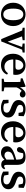

<svg xmlns="http://www.w3.org/2000/svg" viewBox="1694 -2228 549 3978"><g transform="rotate(90 1969.0 -239.5)"><path d="M279 -447Q220 -447 189.5 -394.5Q159 -342 159 -239Q159 -135 189.5 -84Q220 -33 279 -33Q338 -33 368.5 -84Q399 -135 399 -239Q399 -342 368.5 -394.5Q338 -447 279 -447ZM279 -494Q325 -494 369 -477Q413 -460 446.5 -427Q480 -394 500.5 -346.5Q521 -299 521 -238Q521 -177 501.5 -130Q482 -83 449 -50.5Q416 -18 372 -1.5Q328 15 279 15Q230 15 186 -1.5Q142 -18 109 -50.5Q76 -83 56.5 -130Q37 -177 37 -238Q37 -299 57 -346.5Q77 -394 111 -427Q145 -460 188.5 -477Q232 -494 279 -494Z M1069 -434 1010 -423 839 10H790L611 -424L555 -434V-476H813V-434L734 -421L845 -123L954 -422L882 -434V-476H1069Z M1364 -285Q1400 -285 1412.5 -300Q1425 -315 1425 -342Q1425 -387 1399.5 -417Q1374 -447 1336 -447Q1317 -447 1297 -438.5Q1277 -430 1259.5 -411Q1242 -392 1230 -361Q1218 -330 1214 -285ZM1212 -239Q1214 -148 1256 -102Q1298 -56 1365 -56Q1411 -56 1441.5 -75.5Q1472 -95 1497 -129L1526 -111Q1503 -51 1451 -18Q1399 15 1326 15Q1273 15 1230.5 -2Q1188 -19 1157.5 -51.5Q1127 -84 1110.5 -130.5Q1094 -177 1094 -236Q1094 -293 1112.5 -340.5Q1131 -388 1163.5 -422Q1196 -456 1240 -475Q1284 -494 1334 -494Q1378 -494 1414.5 -479.5Q1451 -465 1477 -439Q1503 -413 1517.5 -375.5Q1532 -338 1532 -292Q1532 -277 1530 -263.5Q1528 -250 1525 -239Z M1790 -378Q1818 -432 1855 -463Q1892 -494 1930 -494Q1951 -494 1973 -482Q1995 -470 2001 -439Q2001 -410 1983 -392.5Q1965 -375 1936 -375Q1901 -375 1869 -408L1864 -413Q1841 -393 1822.5 -367Q1804 -341 1791 -306V-210Q1791 -178 1791 -135.5Q1791 -93 1792 -55L1872 -40V0H1612V-40L1679 -53Q1680 -90 1680 -133.5Q1680 -177 1680 -210V-264Q1680 -305 1679 -330.5Q1678 -356 1677 -386L1604 -395V-432L1765 -494L1780 -484Z M2281 -287Q2319 -273 2345 -256.5Q2371 -240 2386.5 -221.5Q2402 -203 2408.5 -181.5Q2415 -160 2415 -137Q2415 -105 2401.5 -77Q2388 -49 2362 -28.5Q2336 -8 2298 3.5Q2260 15 2212 15Q2164 15 2126.5 4Q2089 -7 2050 -29L2048 -141H2115L2130 -54Q2170 -34 2213 -34Q2266 -34 2290.5 -52.5Q2315 -71 2315 -105Q2315 -134 2294 -152Q2273 -170 2220 -190L2174 -207Q2116 -230 2084.5 -264Q2053 -298 2053 -349Q2053 -380 2065.5 -406.5Q2078 -433 2102 -452.5Q2126 -472 2161 -483Q2196 -494 2242 -494Q2285 -494 2319 -484Q2353 -474 2388 -455L2383 -349H2319L2303 -431Q2289 -438 2273 -442Q2257 -446 2238 -446Q2197 -446 2174.5 -428Q2152 -410 2152 -378Q2152 -352 2172 -335Q2192 -318 2248 -298Z M2763 -285Q2799 -285 2811.5 -300Q2824 -315 2824 -342Q2824 -387 2798.5 -417Q2773 -447 2735 -447Q2716 -447 2696 -438.5Q2676 -430 2658.5 -411Q2641 -392 2629 -361Q2617 -330 2613 -285ZM2611 -239Q2613 -148 2655 -102Q2697 -56 2764 -56Q2810 -56 2840.5 -75.5Q2871 -95 2896 -129L2925 -111Q2902 -51 2850 -18Q2798 15 2725 15Q2672 15 2629.5 -2Q2587 -19 2556.5 -51.5Q2526 -84 2509.5 -130.5Q2493 -177 2493 -236Q2493 -293 2511.5 -340.5Q2530 -388 2562.5 -422Q2595 -456 2639 -475Q2683 -494 2733 -494Q2777 -494 2813.5 -479.5Q2850 -465 2876 -439Q2902 -413 2916.5 -375.5Q2931 -338 2931 -292Q2931 -277 2929 -263.5Q2927 -250 2924 -239Z M3287 -259Q3264 -252 3243.5 -245Q3223 -238 3209 -233Q3155 -212 3138 -185.5Q3121 -159 3121 -132Q3121 -112 3126.5 -100Q3132 -88 3141 -79Q3163 -57 3199 -57Q3219 -57 3237.5 -65.5Q3256 -74 3287 -97ZM3488 -53Q3469 -16 3446.5 -3Q3424 10 3392 10Q3350 10 3325 -8Q3300 -26 3291 -57Q3273 -39 3256.5 -25.5Q3240 -12 3223.5 -3Q3207 6 3188 10.5Q3169 15 3146 15Q3089 15 3050 -16.5Q3011 -48 3011 -108Q3011 -130 3018 -151Q3025 -172 3044.5 -192.5Q3064 -213 3098.5 -232Q3133 -251 3187 -270Q3207 -277 3233.5 -284.5Q3260 -292 3287 -300V-327Q3287 -395 3266.5 -421Q3246 -447 3197 -447Q3188 -447 3177.5 -446Q3167 -445 3156 -443L3142 -379Q3130 -316 3080 -316Q3058 -316 3044 -329Q3030 -342 3027 -363Q3037 -421 3091 -457.5Q3145 -494 3232 -494Q3318 -494 3357.5 -452Q3397 -410 3397 -306V-96Q3397 -49 3426 -49Q3437 -49 3445 -54.5Q3453 -60 3460 -68L3465 -73Z M3767 -287Q3805 -273 3831 -256.5Q3857 -240 3872.5 -221.5Q3888 -203 3894.5 -181.5Q3901 -160 3901 -137Q3901 -105 3887.5 -77Q3874 -49 3848 -28.5Q3822 -8 3784 3.5Q3746 15 3698 15Q3650 15 3612.5 4Q3575 -7 3536 -29L3534 -141H3601L3616 -54Q3656 -34 3699 -34Q3752 -34 3776.5 -52.5Q3801 -71 3801 -105Q3801 -134 3780 -152Q3759 -170 3706 -190L3660 -207Q3602 -230 3570.5 -264Q3539 -298 3539 -349Q3539 -380 3551.5 -406.5Q3564 -433 3588 -452.5Q3612 -472 3647 -483Q3682 -494 3728 -494Q3771 -494 3805 -484Q3839 -474 3874 -455L3869 -349H3805L3789 -431Q3775 -438 3759 -442Q3743 -446 3724 -446Q3683 -446 3660.5 -428Q3638 -410 3638 -378Q3638 -352 3658 -335Q3678 -318 3734 -298Z"/></g></svg>

Font: Source Serif Pro Semibold
Style: Regular
Weight: 600
Designer: Frank Grießhammer
Foundry: Adobe Systems Incorporated
Version: Version 1.014;PS Version 1.0;hotconv 1.0.73;makeotf.lib2.5.5